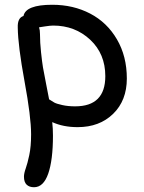

<svg xmlns="http://www.w3.org/2000/svg" viewBox="-20 -557 602 802"><path d="M122.1 225.1Q102.5 225.1 91.3 214.4Q80.1 203.6 80.1 181.2Q80.1 167 87.4 146.7Q94.7 126.5 102.3 90.8Q109.9 55.2 109.9 3.9Q109.9 -68.8 82.5 -217Q55.2 -365.2 54.2 -441.9Q52.7 -482.4 78.1 -490.2Q87.4 -537.1 198.2 -537.1Q286.1 -537.1 356.7 -500.2Q427.2 -463.4 468.5 -392.6Q509.8 -321.8 509.8 -229Q509.8 -137.2 452.6 -81.5Q395.5 -25.9 304.2 -25.9Q244.1 -25.9 198.2 -46.9Q201.2 -20 201.2 9.8Q201.2 111.8 181.4 168.5Q161.6 225.1 122.1 225.1ZM147 -415Q147 -379.4 151.4 -338.6Q155.8 -297.9 159.4 -275.9Q163.1 -253.9 173.1 -203.9Q183.1 -153.8 185.1 -142.1Q198.2 -133.3 207.3 -128.4Q216.3 -123.5 240 -118.2Q263.7 -112.8 293.9 -112.8Q419.9 -112.8 419.9 -238.8Q419.9 -332 356.7 -391.1Q293.5 -450.2 202.1 -450.2Q190.4 -450.2 168.5 -446.8Q146.5 -443.4 143.1 -442.9Q147 -431.2 147 -415Z"/></svg>

Font: Shantell Sans Bouncy
Style: Regular
Weight: 400
Designer: Stephen Nixon, Anya Danilova, Shantell Martin
Foundry: Arrow Type
Version: Version 1.006;[9816181b4]